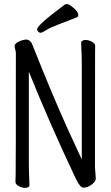

<svg xmlns="http://www.w3.org/2000/svg" viewBox="-20 -900 540 932"><path d="M102 12Q87 12 71 3.5Q55 -5 55 -17Q55 -29 56 -55Q57 -81 57 -641Q57 -650 54 -659.5Q51 -669 51 -680Q55 -691 74 -699.5Q93 -708 111 -708Q130 -704 138 -681Q229 -451 305 -282L377 -126V-589Q377 -631 375 -659L374 -695Q374 -699 380.5 -702.5Q387 -706 395 -706Q410 -706 426 -697.5Q442 -689 442 -677Q442 -665 441.5 -639.5Q441 -614 441 -88Q441 -79 443 -61L445 -33Q445 -19 425 -4Q405 11 385 11Q368 11 346 -37Q221 -301 120 -552V-105Q120 -74 121.5 -45Q123 -16 123 1Q123 5 117 8.5Q111 12 102 12ZM177 -741Q170 -741 165 -746.5Q160 -752 160 -758Q160 -778 295 -878Q298 -880 306 -880Q314 -880 328 -869Q360 -845 360 -826Q360 -820 353 -816Q308 -798 264.5 -781.5Q221 -765 203 -753Q185 -741 177 -741Z"/></svg>

Font: LXGW WenKai Mono Lite
Style: Regular
Weight: 400
Monospace: yes
Designer: LXGW / Fontworks Inc.
Foundry: LXGW / Fontworks Inc.
Version: Version 1.520; June 14, 2025